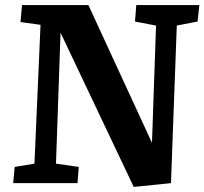

<svg xmlns="http://www.w3.org/2000/svg" viewBox="-20 -723 807 758"><path d="M580 -159 596 -622 513 -638 518 -703H767L760 -638L678 -622L655 0L508 15L219 -594L201 -77L291 -64L286 0H32L38 -64L116 -77L140 -625L61 -636L67 -703H329Z"/></svg>

Font: Literata 18pt
Style: Bold Italic
Weight: 700
Italic angle: -2°
Designer: Latin by Veronika Burian and Jose Scaglione. Greek by Irene Vlachou. Cyrillic by Vera Evstafieva
Foundry: TypeTogether
Version: Version 3.103;gftools[0.9.29]